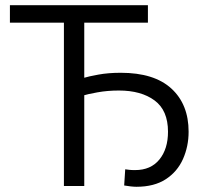

<svg xmlns="http://www.w3.org/2000/svg" viewBox="-20 -713 774 736"><path d="M503 3Q494 3 480.5 1.5Q467 0 456 -2L460 -64Q468 -63 475.5 -62Q483 -61 498 -61Q558 -61 591 -101.5Q624 -142 624 -208Q624 -290 572.5 -328Q521 -366 436 -366Q392 -366 353.5 -359Q315 -352 303 -348V0H225V-626H18V-693H547V-626H303V-415Q319 -420 357 -427Q395 -434 443 -434Q571 -434 637 -373.5Q703 -313 703 -208Q703 -152 681.5 -103.5Q660 -55 615.5 -26Q571 3 503 3Z"/></svg>

Font: Ubuntu Sans
Style: Regular
Weight: 400
Designer: Dalton Maag Ltd
Foundry: Dalton Maag Ltd
Version: Version 1.006; ttfautohint (v1.8.4.7-5d5b)